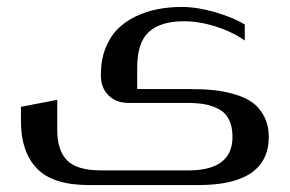

<svg xmlns="http://www.w3.org/2000/svg" viewBox="-20 -431 830 550"><path d="M269 -214.8V-217.8Q269 -258.8 281.7 -291.7Q294.4 -324.7 315.9 -346.7Q337.4 -368.7 367.4 -383.3Q397.5 -397.9 430.7 -404.5Q463.9 -411.1 501 -411.1Q544.9 -411.1 597.2 -395.8Q649.4 -380.4 681.2 -360.8V-314.9Q645 -340.3 597.7 -355.2Q550.3 -370.1 506.8 -370.1Q440.4 -370.1 406.7 -339.8Q373 -309.6 373 -236.8V-175.8H527.8Q564 -175.8 593.5 -172.6Q623 -169.4 653.1 -160.6Q683.1 -151.9 703.4 -137.2Q723.6 -122.6 736.6 -97.7Q749.5 -72.8 750 -40Q750 99.1 548.8 99.1H234.9Q130.9 99.1 85.4 51.3Q40 3.4 40 -83V-125L144 -145V-58.1Q144 -0.5 172.1 28.3Q200.2 57.1 270 57.1H520Q646 57.1 646 -39.1Q646 -68.8 635.7 -88.9Q625.5 -108.9 606 -118.9Q586.4 -128.9 564.9 -132.6Q543.5 -136.2 514.2 -136.2H348.1Q313 -136.2 291 -157.7Q269 -179.2 269 -214.8Z"/></svg>

Font: Wesal
Style: Regular
Weight: 400
Designer: Ahmed zaza
Foundry: Ahmed zaza
Version: Version 2.01